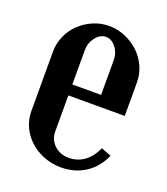

<svg xmlns="http://www.w3.org/2000/svg" viewBox="-102 -577 572 659"><g transform="rotate(20 183.5 -247.5)"><path d="M34 -355Q34 -385 46 -412.5Q58 -440 79 -460Q100 -480 127.5 -492Q155 -504 186 -504Q217 -504 245 -492Q273 -480 294.5 -460Q316 -440 328.5 -412.5Q341 -385 341 -355V-232H135V-100Q135 -71 156 -51Q177 -31 209 -31Q241 -31 266 -49.5Q291 -68 305 -101L342 -87Q322 -41 283.5 -16Q245 9 195 9Q162 9 132.5 -2.5Q103 -14 81 -34Q59 -54 46.5 -81Q34 -108 34 -139ZM240 -272V-398Q240 -425 224.5 -445Q209 -465 188 -465Q167 -465 151 -444.5Q135 -424 135 -398V-272Z"/></g></svg>

Font: Moniqa Paragraph
Style: Bold
Weight: 700
Designer: Rajesh Rajput
Foundry: Rajesh Rajput
Version: Version 1.000